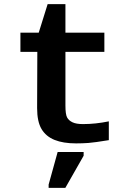

<svg xmlns="http://www.w3.org/2000/svg" viewBox="-20 -686 640 927"><path d="M160.2 -435.5H78.6V-528.3H167L210 -666H295.9V-528.3H483.9V-435.5H295.9V-176.8Q295.9 -133.8 304 -118.9Q312 -104 330.1 -95.5Q348.1 -86.9 380.9 -86.9Q441.4 -86.9 505.4 -100.1V-9.3Q436 2 407.2 4.2Q378.4 6.3 347.2 6.3Q285.2 6.3 243.4 -10.5Q201.7 -27.3 180.4 -63.2Q159.2 -99.1 159.2 -164.1ZM214.8 221.2V205.1L258.3 47.9H383.8V65.9L295.4 221.2Z"/></svg>

Font: Cousine
Style: Bold
Weight: 700
Monospace: yes
Designer: Steve Matteson
Foundry: Ascender Corporation
Version: Version 1.20